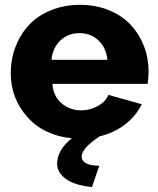

<svg xmlns="http://www.w3.org/2000/svg" viewBox="-20 -555 644 783"><path d="M585.9 -264.2Q585.9 -239.3 582 -212.9H193.8Q197.3 -162.6 231.2 -133.8Q265.1 -105 311 -105Q347.2 -105 378.9 -122.6Q410.6 -140.1 421.9 -168L558.1 -129.9Q534.7 -82 490 -47.6Q445.3 -13.2 386.2 1Q313 50.3 313 83Q313 119.6 384.8 121.1L355 208Q282.7 200.2 247.8 174.1Q212.9 147.9 212.9 112.8Q212.9 57.1 272.9 8.8Q158.7 -2.4 91.3 -78.1Q23.9 -153.8 23.9 -256.8Q23.9 -313.5 43.2 -364Q62.5 -414.6 97.7 -452.6Q132.8 -490.7 186.8 -512.9Q240.7 -535.2 306.2 -535.2Q371.6 -535.2 425.3 -512.9Q479 -490.7 513.7 -453.1Q548.3 -415.5 567.1 -366.9Q585.9 -318.4 585.9 -264.2ZM189.9 -311H418Q413.1 -360.4 381.6 -390.1Q350.1 -419.9 304.2 -419.9Q257.8 -419.9 226.3 -390.1Q194.8 -360.4 189.9 -311Z"/></svg>

Font: Rawline ExtraBold
Style: Regular
Weight: 800
Designer: Matt McInerney, Pablo Impallari, Rodrigo Fuenzalida
Foundry: Matt McInerney, Pablo Impallari, Rodrigo Fuenzalida
Version: Version 4.020;PS 004.020;hotconv 1.0.88;makeotf.lib2.5.64775